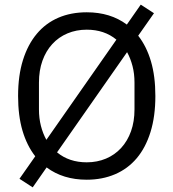

<svg xmlns="http://www.w3.org/2000/svg" viewBox="-20 -763 748 828"><path d="M354 12Q252 12 181 -41L121 45L64 8L132 -89Q96 -135 77 -199.5Q58 -264 58 -349Q58 -437 79 -504Q100 -571 138.5 -617Q177 -663 231.5 -686.5Q286 -710 354 -710Q456 -710 527 -657L587 -743L644 -706L576 -609Q612 -563 631 -498.5Q650 -434 650 -349Q650 -261 629 -193.5Q608 -126 569.5 -80.5Q531 -35 476 -11.5Q421 12 354 12ZM148 -291Q148 -253 156.5 -220Q165 -187 180 -160L482 -592Q430 -635 354 -635Q309 -635 271 -619Q233 -603 205.5 -573Q178 -543 163 -501Q148 -459 148 -407ZM560 -407Q560 -445 551.5 -478Q543 -511 528 -538L226 -106Q278 -63 354 -63Q399 -63 437 -79Q475 -95 502.5 -125Q530 -155 545 -197Q560 -239 560 -291Z"/></svg>

Font: IBM Plex Sans
Style: Regular
Weight: 400
Designer: Mike Abbink, Paul van der Laan, Pieter van Rosmalen
Foundry: Bold Monday
Version: Version 3.005